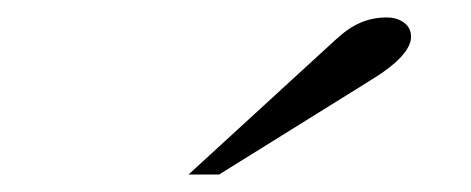

<svg xmlns="http://www.w3.org/2000/svg" viewBox="-20 -760 540 220"><path d="M364 -714Q379 -728 393 -734Q407 -740 423 -740Q435 -740 443 -734Q451 -728 451 -718Q451 -696 403 -667L231 -560H196Z"/></svg>

Font: Fahkwang
Style: Italic
Weight: 400
Italic angle: -10°
Version: Version 1.000; ttfautohint (v1.6)